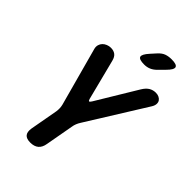

<svg xmlns="http://www.w3.org/2000/svg" viewBox="-280 -1050 1160 1160"><g transform="rotate(45 300.0 -470.0)"><path d="M218 10Q184.5 10 171.3 -6.3Q158.1 -22.5 163.5 -56L195.9 -235.4Q197.9 -249.8 197.4 -263.2Q196.9 -276.6 193.6 -289.7L91.2 -665.5Q87.5 -681.1 91.5 -695Q95.6 -708.9 105.1 -718.7Q114.6 -728.5 128.7 -734.2Q142.8 -740 157.8 -740Q181.7 -740 197.1 -728.4Q212.5 -716.8 219.2 -689.9L285.3 -430.6Q289 -417.5 293.9 -417.5Q298.7 -417.5 306.7 -430.6L463.2 -689.9Q479.6 -716.8 498.9 -728.4Q518.3 -740 542.2 -740Q557.2 -740 569.1 -734.2Q581 -728.5 587.5 -718.7Q593.9 -708.9 593.2 -695Q592.5 -681.1 583 -665.5L349 -289.7Q340.6 -276.6 335.3 -263.2Q329.9 -249.8 327.9 -235.4L295.5 -56Q290.1 -22.5 270.8 -6.3Q251.5 10 218 10ZM371.6 -810Q326.6 -810 321.5 -826.9Q316.5 -843.8 349.3 -880L380.2 -914.2Q399.9 -935.6 420.5 -942.8Q441.2 -950 466.6 -950Q511.9 -950 516.8 -932.6Q521.6 -915.2 486.8 -880.8L450.1 -843.8Q432.5 -826.2 413.2 -818.1Q393.9 -810 371.6 -810Z"/></g></svg>

Font: Maple Mono
Style: Italic
Weight: 400
Italic angle: -10°
Monospace: yes
Designer: subframe7536
Version: Version 7.300